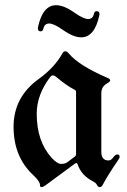

<svg xmlns="http://www.w3.org/2000/svg" viewBox="-20 -724 497 753"><path d="M33.2 0ZM128.4 -612.3Q128.4 -615.2 129.4 -619.1Q147.9 -703.6 200.2 -703.6Q231 -703.6 272.9 -673.8Q307.6 -649.4 325.7 -649.4Q343.8 -649.4 348.1 -668.9Q350.6 -680.2 358.4 -680.2Q370.1 -680.2 370.1 -668.9Q370.1 -666 369.1 -662.1Q350.6 -577.6 298.3 -577.6Q267.6 -577.6 225.6 -607.4Q190.9 -631.8 172.9 -631.8Q154.8 -631.8 150.4 -612.3Q147.9 -601.1 140.1 -601.1Q128.4 -601.1 128.4 -612.3ZM132.8 -415Q192.9 -458 225.1 -515.1Q229.5 -522.9 236.1 -522.9Q242.7 -522.9 249.5 -514.6Q290 -466.3 401.9 -418.5Q412.1 -414.1 412.1 -408.9Q412.1 -403.8 399.9 -397Q377.4 -384.3 377.4 -358.4V-128.4Q377.4 -94.7 405.8 -94.7Q415.5 -94.7 423.8 -106.4Q432.1 -118.2 440.4 -118.2Q449.2 -118.2 449.2 -108.4Q449.2 -104 441.4 -93.3Q401.4 -34.7 382.8 1Q378.4 9.8 371.3 9.8Q364.3 9.8 360.4 1.5Q356.4 -6.8 344.7 -12.7Q298.8 -36.1 284.2 -80.1Q282.7 -84.5 279.8 -84.5Q276.9 -84.5 272.9 -81.5L160.2 1.5Q148.9 9.8 142.8 9.8Q136.7 9.8 136.7 1Q136.7 -12.7 109.9 -37.6Q33.2 -109.4 33.2 -226.6Q33.2 -343.8 132.8 -415ZM124 -277.8Q124 -168.9 183.1 -104.5Q204.6 -81.1 219.7 -81.1Q234.9 -81.1 244.1 -87.9L272.9 -109.4Q278.3 -113.3 278.3 -119.6V-363.3Q278.3 -369.1 272.5 -372.1Q240.7 -388.2 199.7 -422.9Q193.4 -428.2 187.5 -428.2Q181.6 -428.2 176.8 -421.9Q124 -352.5 124 -277.8Z"/></svg>

Font: UnifrakturMaguntia21
Style: Book
Weight: 400
Designer: j. 'mach' wust, Gerrit Ansmann, Georg Duffner, based on a font by Peter Wiegel, original typeface by Carl Albert Fahrenw
Version: Version 2017-03-19